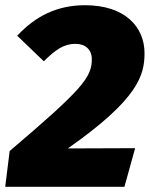

<svg xmlns="http://www.w3.org/2000/svg" viewBox="-35 -716 574 736"><path d="M291 -696C181 -696 99 -652 31 -579L133 -481C177 -525 210 -548 254 -548C292 -548 317 -526 317 -489C317 -418 277 -371 2 -137L-15 0H442L483 -148L225 -147C495 -336 519 -428 519 -512C519 -613 444 -696 291 -696Z"/></svg>

Font: Fira Sans Heavy
Style: Italic
Weight: 900
Italic angle: -8°
Designer: bBox Type GmbH & Carrois Corporate GbR & Edenspiekermann AG
Foundry: bBox Type GmbH & Carrois Corporate GbR & Edenspiekermann AG
Version: Version 4.301;PS 004.301;hotconv 1.0.88;makeotf.lib2.5.64775